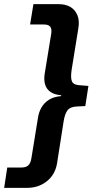

<svg xmlns="http://www.w3.org/2000/svg" viewBox="-68 -725 475 925"><path d="M-48 180 -33 82H36Q57 82 68 72Q79 62 83 39L115 -158Q119 -185 132 -207.5Q145 -230 168 -244.5Q191 -259 226 -262L227 -266Q193 -269 174 -283Q155 -297 149 -319Q143 -341 147 -368L179 -564Q182 -587 173.5 -597Q165 -607 144 -607H77L93 -705H215Q248 -705 271 -691.5Q294 -678 305 -651.5Q316 -625 309 -586L277 -388Q271 -347 279.5 -331Q288 -315 320 -314L358 -311L343 -214L303 -212Q271 -211 257.5 -194Q244 -177 238 -137L207 61Q198 116 158 148Q118 180 63 180Z"/></svg>

Font: Nunito Sans 7pt SemiCondensed
Style: Bold Italic
Weight: 700
Width: 4
Italic angle: -9°
Designer: Vernon Adams
Foundry: Vernon Adams
Version: Version 3.101;gftools[0.9.27]